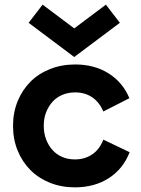

<svg xmlns="http://www.w3.org/2000/svg" viewBox="-20 -791 606 825"><path d="M36 -250Q36 -308 56 -356.5Q76 -405 111 -440Q146 -475 195.5 -494.5Q245 -514 303 -514Q385 -514 446 -476Q507 -438 536 -369L424 -312Q407 -352 376 -373Q345 -394 303 -394Q273 -394 248 -383.5Q223 -373 205.5 -353.5Q188 -334 178 -308Q168 -282 168 -250Q168 -219 178 -192.5Q188 -166 205.5 -146.5Q223 -127 247.5 -116.5Q272 -106 302 -106Q344 -106 376 -127.5Q408 -149 424 -191L537 -137Q509 -65 447.5 -25.5Q386 14 302 14Q244 14 195 -5.5Q146 -25 111 -60Q76 -95 56 -143.5Q36 -192 36 -250ZM103 -693 299 -546 495 -693 435 -771 299 -669 163 -771Z"/></svg>

Font: NT Somic Bold
Style: Regular
Weight: 700
Designer: Ravid Balaliev — lead type designer, mastering
Michael Voronin — secret advisor, marketing
Ivan Kovalenko — best boy
Foundry: NT Type
Version: Version 0.7